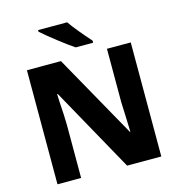

<svg xmlns="http://www.w3.org/2000/svg" viewBox="-131 -1046 1083 1161"><g transform="rotate(-15 410.5 -465.5)"><path d="M521 0 228 -527H224L226 -479Q232 -396 233 -331V0H85V-714H298L590 -193H593L590 -279Q588 -309 586 -381V-714H735V0ZM515 -784V-771H406Q368 -796 306.5 -844Q245 -892 213 -921V-931H395Q433 -876 515 -784Z"/></g></svg>

Font: Noto Sans UI ExtraBold
Style: Regular
Weight: 800
Designer: Monotype Design Team
Foundry: Monotype Imaging Inc.
Version: Version 1.001